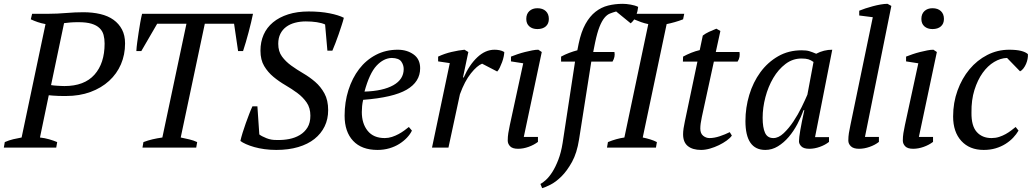

<svg xmlns="http://www.w3.org/2000/svg" viewBox="-40 -772 5395 1004"><path d="M169 -53Q195 -50 217.5 -43.5Q240 -37 259 -29L254 0H-20L-15 -29Q8 -39 29.5 -44Q51 -49 73 -53L198 -646Q176 -650 157 -656.5Q138 -663 121 -671L128 -700H218Q258 -700 305.5 -704Q353 -708 396 -708Q444 -708 484.5 -698.5Q525 -689 553.5 -668.5Q582 -648 598 -617.5Q614 -587 614 -545Q614 -486 592.5 -436Q571 -386 530.5 -349Q490 -312 433 -291Q376 -270 306 -270Q301 -270 289.5 -270Q278 -270 264.5 -270.5Q251 -271 237.5 -272Q224 -273 215 -274ZM370 -656Q346 -656 327.5 -654.5Q309 -653 295 -651L227 -327Q232 -326 241.5 -325Q251 -324 261.5 -323.5Q272 -323 281.5 -322.5Q291 -322 297 -322Q401 -322 454 -381.5Q507 -441 507 -544Q507 -569 501.5 -589.5Q496 -610 480.5 -625Q465 -640 438.5 -648Q412 -656 370 -656Z M986 0H705L710 -29Q734 -38 757.5 -43.5Q781 -49 809 -53L935 -648H782L699 -505H673Q674 -525 677.5 -550.5Q681 -576 685 -602.5Q689 -629 693.5 -654.5Q698 -680 703 -700H1283Q1279 -680 1273 -655Q1267 -630 1260 -603.5Q1253 -577 1245.5 -551.5Q1238 -526 1231 -505H1205L1184 -648H1031L905 -53Q929 -48 950.5 -43Q972 -38 991 -29Z M1316 -69Q1327 -60 1353 -49.5Q1379 -39 1408 -40Q1441 -39 1472 -45Q1503 -51 1528 -66Q1553 -81 1568 -105.5Q1583 -130 1583 -167Q1583 -208 1563.5 -236Q1544 -264 1515 -285.5Q1486 -307 1452.5 -326.5Q1419 -346 1390 -370Q1361 -394 1341.5 -426.5Q1322 -459 1322 -507Q1322 -553 1338.5 -590.5Q1355 -628 1387.5 -655Q1420 -682 1467 -697Q1514 -712 1574 -712Q1635 -712 1683 -702.5Q1731 -693 1758 -679Q1754 -662 1746.5 -639.5Q1739 -617 1731 -593Q1723 -569 1714 -546.5Q1705 -524 1698 -507H1672L1660 -644Q1643 -652 1616.5 -656Q1590 -660 1559 -660Q1529 -660 1502.5 -653Q1476 -646 1456.5 -631.5Q1437 -617 1426 -595Q1415 -573 1415 -543Q1415 -503 1434.5 -476.5Q1454 -450 1483 -429Q1512 -408 1545.5 -388.5Q1579 -369 1608 -344Q1637 -319 1656.5 -283.5Q1676 -248 1676 -196Q1676 -149 1657.5 -111Q1639 -73 1604.5 -45.5Q1570 -18 1519.5 -3Q1469 12 1405 12Q1373 12 1343.5 8Q1314 4 1289.5 -3Q1265 -10 1246 -18.5Q1227 -27 1217 -35Q1221 -53 1228.5 -77.5Q1236 -102 1245 -127Q1254 -152 1263 -175.5Q1272 -199 1280 -216H1306Z M2114 -89Q2105 -70 2088 -52Q2071 -34 2048 -19.5Q2025 -5 1996 3.5Q1967 12 1934 12Q1851 12 1806.5 -35.5Q1762 -83 1762 -167Q1762 -238 1782 -301Q1802 -364 1838 -411Q1874 -458 1925.5 -485Q1977 -512 2040 -512Q2088 -512 2122.5 -487.5Q2157 -463 2157 -415Q2157 -344 2086.5 -303Q2016 -262 1859 -250Q1855 -233 1853.5 -217Q1852 -201 1852 -186Q1852 -126 1882.5 -88Q1913 -50 1972 -50Q1991 -50 2009.5 -56Q2028 -62 2044.5 -71Q2061 -80 2074.5 -90Q2088 -100 2098 -108ZM2009 -469Q1966 -468 1929 -428.5Q1892 -389 1866 -293Q1963 -296 2017 -326.5Q2071 -357 2071 -411Q2071 -432 2058.5 -450Q2046 -468 2009 -469Z M2481 -439Q2455 -429 2422.5 -388.5Q2390 -348 2365 -279L2305 0H2219L2312 -442L2251 -451V-476Q2285 -492 2322 -500.5Q2359 -509 2389 -512L2409 -500L2381 -367H2385Q2414 -433 2456 -472.5Q2498 -512 2546 -512Q2559 -512 2572 -509.5Q2585 -507 2597 -500Q2597 -491 2594 -476.5Q2591 -462 2585.5 -447Q2580 -432 2573.5 -418.5Q2567 -405 2560 -398Z M2632 -451V-476Q2647 -482 2666 -488.5Q2685 -495 2705 -500Q2725 -505 2743 -508.5Q2761 -512 2775 -512L2793 -500L2699 -56H2773V-30Q2752 -14 2724 -4Q2696 6 2669 6Q2640 6 2627.5 -7Q2615 -20 2615 -37Q2615 -57 2618 -76Q2621 -95 2626 -118L2696 -441ZM2712 -673Q2712 -699 2728 -714Q2744 -729 2770 -729Q2798 -729 2814 -714Q2830 -699 2830 -673Q2830 -648 2814 -634Q2798 -620 2770 -620Q2744 -620 2728 -634Q2712 -648 2712 -673Z M2967 -450H2894V-476Q2914 -487 2936.5 -495.5Q2959 -504 2979 -509L2986 -544Q2999 -606 3021.5 -646.5Q3044 -687 3074 -710.5Q3104 -734 3140 -743Q3176 -752 3217 -752Q3234 -752 3257.5 -748Q3281 -744 3297 -736Q3295 -714 3286.5 -690.5Q3278 -667 3258 -650L3182 -712Q3164 -707 3149 -701Q3134 -695 3120.5 -678.5Q3107 -662 3095 -632Q3083 -602 3072 -550L3062 -500H3173Q3178 -475 3163 -450H3052L2988 -43Q2977 28 2951 75Q2925 122 2895.5 151Q2866 180 2838 194Q2810 208 2795 212L2786 190Q2798 184 2815 168.5Q2832 153 2848.5 127Q2865 101 2879.5 63.5Q2894 26 2902 -24Z M3390 0H3134L3139 -29Q3183 -47 3225 -53L3350 -646Q3330 -650 3312 -656.5Q3294 -663 3275 -671L3282 -700H3538L3532 -671Q3512 -663 3489 -656.5Q3466 -650 3446 -646L3321 -53Q3341 -49 3360.5 -43Q3380 -37 3395 -29Z M3532 -476Q3552 -487 3574.5 -496Q3597 -505 3619 -510L3635 -586Q3649 -597 3667.5 -605.5Q3686 -614 3706 -622L3727 -610L3703 -500H3827Q3829 -488 3827 -475Q3825 -462 3817 -450H3693L3630 -160Q3626 -141 3624 -126.5Q3622 -112 3622 -100Q3622 -74 3637 -62Q3652 -50 3670 -50Q3695 -50 3723.5 -59.5Q3752 -69 3776 -81L3787 -63Q3778 -50 3760 -37Q3742 -24 3719.5 -13Q3697 -2 3672.5 5Q3648 12 3626 12Q3582 12 3557 -8Q3532 -28 3532 -70Q3532 -84 3534.5 -101Q3537 -118 3541 -136L3607 -450H3531Z M4004 -50Q4031 -50 4058 -75.5Q4085 -101 4109 -137Q4133 -173 4152 -212Q4171 -251 4182 -277L4214 -448Q4200 -458 4187 -462Q4174 -466 4151 -466Q4105 -466 4067.5 -437.5Q4030 -409 4003.5 -364Q3977 -319 3962.5 -264Q3948 -209 3948 -156Q3948 -105 3960.5 -77.5Q3973 -50 4004 -50ZM4162 -196Q4149 -160 4129.5 -123Q4110 -86 4084.5 -56Q4059 -26 4028 -7Q3997 12 3962 12Q3858 12 3858 -139Q3858 -209 3878 -275.5Q3898 -342 3936 -394Q3974 -446 4028.5 -477.5Q4083 -509 4152 -509Q4177 -509 4192 -504.5Q4207 -500 4228 -491Q4268 -512 4312 -512L4222 -55H4295V-30Q4275 -14 4247 -4Q4219 6 4192 6Q4163 6 4150.5 -6.5Q4138 -19 4138 -33Q4138 -51 4145 -92Q4152 -133 4166 -196Z M4524 -682 4453 -691V-716Q4467 -722 4485.5 -728Q4504 -734 4524.5 -739.5Q4545 -745 4565 -748.5Q4585 -752 4601 -752L4621 -741L4483 -56H4556V-30Q4536 -14 4507.5 -4Q4479 6 4452 6Q4423 6 4409.5 -7Q4396 -20 4396 -37Q4396 -57 4399 -76Q4402 -95 4407 -118Z M4698 -451V-476Q4713 -482 4732 -488.5Q4751 -495 4771 -500Q4791 -505 4809 -508.5Q4827 -512 4841 -512L4859 -500L4765 -56H4839V-30Q4818 -14 4790 -4Q4762 6 4735 6Q4706 6 4693.5 -7Q4681 -20 4681 -37Q4681 -57 4684 -76Q4687 -95 4692 -118L4762 -441ZM4778 -673Q4778 -699 4794 -714Q4810 -729 4836 -729Q4864 -729 4880 -714Q4896 -699 4896 -673Q4896 -648 4880 -634Q4864 -620 4836 -620Q4810 -620 4794 -634Q4778 -648 4778 -673Z M5286 -89Q5275 -70 5258 -52Q5241 -34 5218 -19.5Q5195 -5 5166.5 3.5Q5138 12 5104 12Q5030 12 4987 -35Q4944 -82 4944 -163Q4944 -235 4967 -298.5Q4990 -362 5029.5 -409.5Q5069 -457 5122.5 -484.5Q5176 -512 5237 -512Q5275 -512 5299 -506Q5323 -500 5335 -489Q5336 -478 5333.5 -464.5Q5331 -451 5325.5 -438Q5320 -425 5311.5 -414Q5303 -403 5294 -399L5226 -469Q5192 -468 5158.5 -448Q5125 -428 5098.5 -391Q5072 -354 5055.5 -301.5Q5039 -249 5040 -183Q5039 -114 5067.5 -82Q5096 -50 5145 -50Q5166 -50 5184.5 -56Q5203 -62 5219 -71Q5235 -80 5248 -90Q5261 -100 5271 -108Z"/></svg>

Font: PTSerifItalic
Style: Italic
Weight: 400
Italic angle: -12°
Designer: A.Korolkova, O.Umpeleva, V.Yefimov
Foundry: ParaType Ltd
Version: Version 1.000W OFL